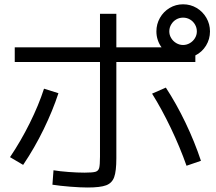

<svg xmlns="http://www.w3.org/2000/svg" viewBox="-20 -832 978 871"><path d="M217.8 5.9 222.7 -59.6Q251.5 -54.7 291.5 -51.8Q331.5 -48.8 363.3 -48.8Q399.9 -48.8 413.1 -52.7Q426.3 -56.6 429.9 -70.1Q433.6 -83.5 433.6 -121.1V-550.8H46.9V-617.2H433.6V-769.5H507.8V-617.2H712.9Q701.7 -632.3 695.6 -650.9Q689.5 -669.4 689.5 -689.5Q689.5 -722.7 705.6 -751Q721.7 -779.3 749.5 -795.9Q777.3 -812.5 810.5 -812.5Q844.2 -812.5 872.1 -795.9Q899.9 -779.3 916.3 -751Q932.6 -722.7 932.6 -689.5Q932.6 -654.3 914.6 -625Q896.5 -595.7 866.2 -580.6V-550.8H507.8V-114.3Q507.8 -55.7 498 -28.6Q488.3 -1.5 461.7 8.5Q435.1 18.6 377 18.6Q345.2 18.6 298.6 14.9Q252 11.2 217.8 5.9ZM179.7 -429.7 245.1 -409.2Q219.2 -330.1 178 -245.4Q136.7 -160.6 85 -84L25.4 -119.1Q74.2 -191.4 114.7 -272.9Q155.3 -354.5 179.7 -429.7ZM669.9 -407.2 732.4 -434.6Q780.3 -361.3 821.8 -274.7Q863.3 -188 891.6 -102.5L826.2 -80.1Q795.9 -165.5 754.9 -251.2Q713.9 -336.9 669.9 -407.2ZM873 -689.5Q873 -706.5 864.5 -720.9Q856 -735.4 841.8 -743.7Q827.6 -752 810.5 -752Q793.5 -752 779.3 -743.7Q765.1 -735.4 756.6 -720.9Q748 -706.5 748 -689.5Q748 -673.3 756.6 -659.2Q765.1 -645 779.5 -636.5Q793.9 -627.9 810.5 -627.9Q827.1 -627.9 841.6 -636.5Q856 -645 864.5 -659.2Q873 -673.3 873 -689.5Z"/></svg>

Font: Pretendard
Style: Regular
Weight: 400
Designer: Base glyphs from Inter by Rasmus Andersson; Hangeul glyphs from Noto Sans CJK(Source Han Sans) by Jang Soo-young and Kan
Foundry: Kil Hyung-jin
Version: Version 1.309